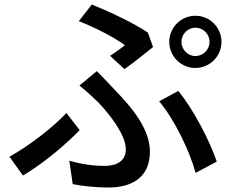

<svg xmlns="http://www.w3.org/2000/svg" viewBox="-20 -794 1040 853"><path d="M786 -608C786 -642 814 -671 848 -671C883 -671 911 -642 911 -608C911 -574 883 -545 848 -545C814 -545 786 -574 786 -608ZM732 -608C732 -544 784 -492 848 -492C912 -492 964 -544 964 -608C964 -672 912 -724 848 -724C784 -724 732 -672 732 -608ZM533 -487C571 -513 635 -565 660 -585L637 -649C574 -692 467 -742 388 -774L330 -700C405 -671 491 -626 535 -593C521 -582 494 -562 469 -546ZM303 24C349 33 405 39 464 39C549 39 646 6 646 -120C646 -211 584 -299 485 -400C461 -426 436 -452 410 -478L333 -414C363 -390 394 -361 418 -338C467 -286 539 -195 539 -131C539 -75 493 -57 445 -57C389 -57 341 -65 288 -80ZM943 -76C913 -166 838 -311 772 -390L687 -344C755 -264 823 -122 849 -26ZM334 -216 275 -292C217 -229 105 -143 22 -98L82 -14C182 -74 277 -157 334 -216Z"/></svg>

Font: Noto Sans CJK JP Medium
Style: Regular
Weight: 500
Designer: Ryoko NISHIZUKA (kana & ideographs); Paul D. Hunt (Latin, Greek & Cyrillic); Wenlong ZHANG (bopomofo); Sandoll Communica
Foundry: Adobe Systems Incorporated
Version: Version 1.004;PS 1.004;hotconv 1.0.82;makeotf.lib2.5.63406